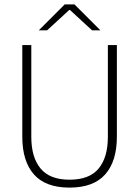

<svg xmlns="http://www.w3.org/2000/svg" viewBox="-20 -844 634 874"><path d="M296.5 10Q187.5 10 134.5 -50Q81.5 -110 81.5 -221.5V-639H122.5V-221Q122.5 -127.5 164.8 -76.8Q207 -26 296.5 -26Q387 -26 429 -76.8Q471 -127.5 471 -221V-639H512V-221.5Q512 -110 458.8 -50Q405.5 10 296.5 10ZM157.5 -707 274.5 -824H319L436 -707V-706H399L298.5 -798.5H295L194.5 -706H157.5Z"/></svg>

Font: Anek Devanagari ExtraLight
Style: Regular
Weight: 250
Designer: Kailash Malviya (Devanagari) & Yesha Goshar (Latin)
Foundry: Ek Type
Version: Version 1.003